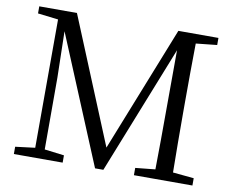

<svg xmlns="http://www.w3.org/2000/svg" viewBox="-79 -832 1137 934"><g transform="rotate(10 489.5 -364.5)"><path d="M927 -694 823 -683Q821 -541 821 -392V-337Q821 -192 823 -46L927 -36V0H638V-36L736 -46Q738 -191 738 -334L739 -635L487 0H446L184 -631Q189 -405 189 -403V-48L286 -36V0H45V-36L142 -48L143 -682L42 -694V-729H228L483 -109L729 -729H927Z"/></g></svg>

Font: Han-Nom Khai
Style: Regular
Weight: 400
Version: Version 1.200;June 22, 2023;FontCreator 14.0.0.2814 64-bit